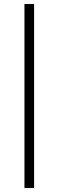

<svg xmlns="http://www.w3.org/2000/svg" viewBox="-20 -700 299 951"><path d="M148.9 -680.2V231H101.1V-680.2Z"/></svg>

Font: Candra Sangkala
Style: Regular
Weight: 400
Designer: R.S. Wihananto
Foundry: R.S. Wihananto
Version: Version 2.0.1